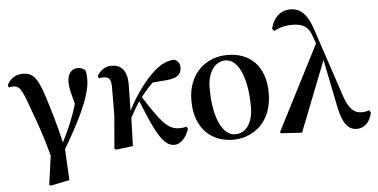

<svg xmlns="http://www.w3.org/2000/svg" viewBox="-62 -943 2528 1284"><g transform="rotate(-5 1202.0 -301.5)"><path d="M219 209 228 216 356 189 345 -19C434 -170 534 -353 534 -471C534 -495 533 -509 528 -530C513 -545 501 -552 477 -552C433 -552 407 -518 407 -461C407 -428 415 -399 437 -315C412 -230 380 -154 335 -65C306 -191 271 -305 246 -383C202 -523 165 -546 106 -546C60 -546 22 -522 1 -479L7 -462C16 -466 24 -467 32 -467C71 -467 85 -456 120 -365C150 -281 202 -152 246 16Z M1076 16C1114 16 1154 -17 1176 -84L1166 -99C1157 -95 1140 -92 1119 -92C1040 -92 995 -153 887 -321C914 -356 941 -386 968 -412L1065 -420C1128 -426 1162 -447 1162 -495C1162 -530 1143 -546 1120 -552C1077 -547 1042 -535 993 -493C925 -435 854 -337 804 -236L807 -410C808 -510 765 -548 702 -548C657 -548 625 -520 606 -488L612 -471C622 -474 631 -475 641 -475C680 -475 694 -459 694 -403L693 -214L674 6L683 14L799 0L805 -189C828 -233 844 -260 868 -295C952 -86 1001 16 1076 16Z M1471 16C1611 16 1735 -83 1735 -274C1735 -458 1631 -552 1481 -552C1339 -552 1215 -453 1215 -268C1215 -76 1331 16 1471 16ZM1488 -19C1413 -19 1344 -121 1344 -342C1344 -446 1393 -517 1465 -517C1547 -517 1608 -398 1608 -193C1608 -92 1566 -19 1488 -19Z M2302 16C2352 16 2391 -22 2404 -84L2394 -101C2380 -95 2359 -92 2344 -92C2295 -92 2259 -119 2227 -214L2076 -667C2041 -775 1997 -819 1926 -819C1858 -819 1810 -769 1795 -701L1806 -684C1835 -700 1876 -715 1931 -715C1997 -715 2038 -697 2062 -625L2079 -577L1787 -7L1793 1L1934 9L2119 -463L2182 -151C2207 -18 2251 16 2302 16Z"/></g></svg>

Font: Source Han Serif CN
Style: Bold
Weight: 700
Designer: Ryoko NISHIZUKA 西塚涼子 (kana & ideographs); Frank Grießhammer (Latin, Greek & Cyrillic); Wenlong ZHANG 张文龙 (bopomofo); San
Foundry: Adobe
Version: Version 2.003;hotconv 1.1.1;makeotfexe 2.6.0